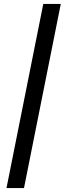

<svg xmlns="http://www.w3.org/2000/svg" viewBox="-20 -762 339 976"><path d="M200 -742H289L102 194H13Z"/></svg>

Font: Montserrat Alternates Medium
Style: Italic
Weight: 500
Italic angle: -11.3°
Designer: Julieta Ulanovsky
Foundry: Julieta Ulanovsky
Version: Version 7.200